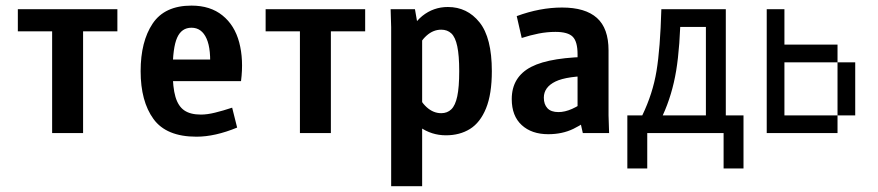

<svg xmlns="http://www.w3.org/2000/svg" viewBox="-20 -470 3102 678"><path d="M273.4 -359.4V0H164.1V-359.4H43V-437.5H394.5V-359.4Z M656.2 -450.2Q722.7 -450.2 765.6 -415.5Q808.6 -380.9 824.7 -320.3Q840.8 -259.8 831.1 -183.6H537.1V-259.8H759.8L720.7 -218.8Q726.6 -294.9 709.5 -333.5Q692.4 -372.1 656.2 -372.1Q621.1 -372.1 605.5 -336.9Q589.8 -301.8 589.8 -218.8Q589.8 -161.1 599.6 -127.9Q609.4 -94.7 630.9 -80.1Q652.3 -65.4 689.5 -65.4Q711.9 -65.4 739.7 -72.3Q767.6 -79.1 799.8 -89.8L817.4 -19.5Q739.3 12.7 673.8 12.7Q567.4 12.7 522 -49.8Q476.6 -112.3 476.6 -218.8Q476.6 -323.2 519 -386.7Q561.5 -450.2 656.2 -450.2Z M1148.4 -359.4V0H1039.1V-359.4H918V-437.5H1269.5V-359.4Z M1361.3 -374 1359.4 -437.5H1445.3L1460.9 -347.7H1470.7V187.5H1361.3ZM1389.6 -127.9 1446.3 -152.3Q1462.9 -113.3 1486.3 -91.8Q1509.8 -70.3 1538.1 -70.3Q1559.6 -70.3 1573.7 -84Q1587.9 -97.7 1594.7 -129.9Q1601.6 -162.1 1601.6 -218.8Q1601.6 -274.4 1594.7 -306.6Q1587.9 -338.9 1573.7 -352.1Q1559.6 -365.2 1538.1 -365.2Q1509.8 -365.2 1486.3 -344.2Q1462.9 -323.2 1446.3 -285.2L1400.4 -303.7Q1431.6 -381.8 1471.2 -413.6Q1510.7 -445.3 1561.5 -445.3Q1629.9 -445.3 1673.3 -391.1Q1716.8 -336.9 1716.8 -218.8Q1716.8 -137.7 1696.3 -87.4Q1675.8 -37.1 1639.6 -14.6Q1603.5 7.8 1554.7 7.8Q1503.9 7.8 1462.4 -21.5Q1420.9 -50.8 1389.6 -127.9Z M1941.4 -357.4Q1912.1 -357.4 1882.3 -351.6Q1852.5 -345.7 1822.3 -335.9L1804.7 -413.1Q1886.7 -443.4 1964.8 -443.4Q2046.9 -443.4 2087.9 -406.7Q2128.9 -370.1 2128.9 -292V-62.5L2130.9 0H2038.1L2019.5 -83V-278.3Q2019.5 -323.2 2002.4 -340.3Q1985.4 -357.4 1941.4 -357.4ZM1900.4 -125Q1900.4 -101.6 1913.1 -87.9Q1925.8 -74.2 1952.1 -74.2Q1974.6 -74.2 2000 -85.4Q2025.4 -96.7 2064.5 -124L2068.4 -127L2094.7 -73.2Q2093.8 -72.3 2091.8 -71.3Q2043.9 -34.2 2004.9 -15.1Q1965.8 3.9 1916 3.9Q1857.4 3.9 1822.3 -28.3Q1787.1 -60.5 1787.1 -120.1Q1787.1 -198.2 1856 -233.9Q1924.8 -269.5 2081.1 -269.5V-202.1Q1982.4 -202.1 1941.4 -182.1Q1900.4 -162.1 1900.4 -125Z M2320.3 -62.5H2472.7V-375H2343.8L2383.8 -437.5Q2381.8 -305.7 2367.7 -220.2Q2353.5 -134.8 2320.3 -62.5ZM2543 -62.5H2605.5V125H2535.2V0H2265.6V125H2195.3V-62.5H2248Q2285.2 -139.6 2298.3 -219.2Q2311.5 -298.8 2315.4 -437.5H2543Z M2750 -437.5V-375H2687.5V-437.5ZM2750 -375V-312.5H2687.5V-375ZM2812.5 -62.5V0H2750V-62.5ZM2750 -62.5V0H2687.5V-62.5ZM2750 -125V-62.5H2687.5V-125ZM2750 -187.5V-125H2687.5V-187.5ZM2750 -250V-187.5H2687.5V-250ZM2750 -312.5V-250H2687.5V-312.5ZM2875 -62.5V0H2812.5V-62.5ZM2937.5 -62.5V0H2875V-62.5ZM3000 -125V-62.5H2937.5V-125ZM3000 -187.5V-125H2937.5V-187.5ZM3000 -250V-187.5H2937.5V-250ZM2937.5 -312.5V-250H2875V-312.5ZM2875 -312.5V-250H2812.5V-312.5ZM2812.5 -312.5V-250H2750V-312.5Z"/></svg>

Font: Sudo Var
Style: Regular
Weight: 400
Monospace: yes
Designer: Jens Kutilek
Foundry: Jens Kutilek
Version: Version 0.065;FEAKit 1.0